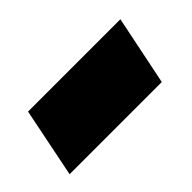

<svg xmlns="http://www.w3.org/2000/svg" viewBox="-34 -466 397 397"><g transform="rotate(-45 164.5 -268.0)"><path d="M11.2 -191.9 42 -344.2H312L280.8 -191.9Z"/></g></svg>

Font: Open Sans ExtraBold
Style: Italic
Weight: 800
Italic angle: -12°
Designer: Monotype Design Team
Foundry: Monotype Imaging Inc.
Version: Version 3.000; ttfautohint (v1.8.4)